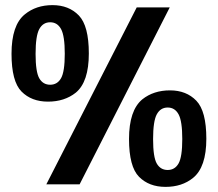

<svg xmlns="http://www.w3.org/2000/svg" viewBox="-20 -720 850 750"><path d="M291 0H161L514 -691H643ZM25 -510Q25 -622 77 -664Q121 -700 185 -700Q249 -700 288 -659.5Q327 -619 327 -511Q327 -400 276 -358Q232 -323 167.5 -323Q103 -323 64 -362.5Q25 -402 25 -510ZM218.5 -606.5Q204 -633 176 -633Q148 -633 133.5 -606.5Q119 -580 119 -509.5Q119 -439 133.5 -414Q148 -389 176 -389Q204 -389 218.5 -414.5Q233 -440 233 -510Q233 -580 218.5 -606.5ZM484 -177Q484 -289 536 -332Q580 -367 644 -367Q708 -367 747 -326.5Q786 -286 786 -178Q786 -67 734 -25Q691 10 626.5 10Q562 10 523 -29.5Q484 -69 484 -177ZM677.5 -273.5Q663 -300 635 -300Q607 -300 592.5 -273.5Q578 -247 578 -176.5Q578 -106 592.5 -81Q607 -56 635 -56Q663 -56 677.5 -81.5Q692 -107 692 -177Q692 -247 677.5 -273.5Z"/></svg>

Font: Rambla
Style: Bold
Weight: 700
Designer: Martin Sommaruga
Foundry: Martin Sommaruga
Version: Version 1.001